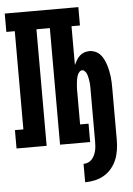

<svg xmlns="http://www.w3.org/2000/svg" viewBox="-62 -781 724 1042"><g transform="rotate(-5 300.0 -260.0)"><path d="M359 215V115Q372 115 384 110Q396 105 404.5 95.5Q413 86 418.5 74.5Q424 63 427 50.5Q430 38 431 25.5Q432 13 432 0V-279Q432 -287 432 -295Q432 -303 431.5 -311Q431 -319 430 -327Q429 -335 427.5 -342.5Q426 -350 424 -358Q422 -366 418.5 -373Q415 -380 409 -386Q403 -392 396 -392Q388 -392 382 -386Q376 -380 372.5 -373Q369 -366 367 -358Q365 -350 363.5 -342.5Q362 -335 361.5 -327Q361 -319 360 -311Q359 -303 359 -295Q359 -287 359 -279V-100H405V0H241V-635H168V0H4V-100H50V-635H4V-735H405V-635H359V-424Q365 -437 372.5 -449.5Q380 -462 390.5 -472Q401 -482 415 -487Q429 -492 444 -492Q460 -492 475.5 -485.5Q491 -479 502 -467Q513 -455 520.5 -440Q528 -425 533 -409.5Q538 -394 541.5 -377.5Q545 -361 547 -345Q549 -329 549.5 -312.5Q550 -296 550 -279V0Q550 27 546 54.5Q542 82 532 107Q522 132 504.5 153.5Q487 175 463.5 189Q440 203 413 209Q386 215 359 215Z"/></g></svg>

Font: Iosevka Slab Extended
Style: Bold
Weight: 700
Width: 7
Monospace: yes
Designer: Belleve Invis
Foundry: Belleve Invis
Version: Version 11.1.0; ttfautohint (v1.8.3)